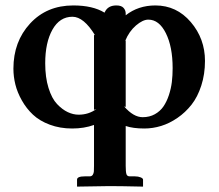

<svg xmlns="http://www.w3.org/2000/svg" viewBox="-20 -465 812 713"><path d="M530.8 -392.1Q510.3 -392.1 484.9 -370.4Q459.5 -348.6 444.8 -313L446.8 -314.9V-67.9L440.9 -69.8Q475.6 -29.8 509.8 -29.8Q535.2 -29.8 554.9 -40.8Q574.7 -51.8 586.9 -69.6Q599.1 -87.4 607.2 -111.8Q615.2 -136.2 618.2 -160.6Q621.1 -185.1 621.1 -211.9Q621.1 -291.5 595.9 -341.8Q570.8 -392.1 530.8 -392.1ZM249 -402.8Q201.7 -402.8 174.8 -355Q147.9 -307.1 147.9 -230Q147.9 -177.7 160.2 -138.4Q172.4 -99.1 191.9 -78.6Q211.4 -58.1 231.7 -48.6Q252 -39.1 272 -39.1Q309.1 -39.1 337.9 -60.1L329.1 -57.1V-335.9L333 -334Q291 -402.8 249 -402.8ZM313 189.9Q320.8 189.9 324.5 184.1Q328.1 178.2 328.6 171.6Q329.1 165 329.1 150.9V-1Q292.5 12.2 248 12.2Q202.6 12.2 164.8 -2Q127 -16.1 102.5 -39.1Q78.1 -62 61.3 -91.8Q44.4 -121.6 37.1 -151.1Q29.8 -180.7 29.8 -210Q29.8 -310.5 91.8 -377.7Q153.8 -444.8 252 -444.8Q324.7 -444.8 368.2 -418L370.1 -421.9Q381.8 -444.8 412.1 -444.8Q430.7 -444.8 438.7 -435.8Q446.8 -426.8 446.8 -415V-408.2Q493.2 -444.8 557.1 -444.8Q635.7 -444.8 688.5 -383.1Q741.2 -321.3 741.2 -238.8Q741.2 -189.5 727.5 -147.2Q713.9 -105 691.2 -76.2Q668.5 -47.4 638.9 -27.1Q609.4 -6.8 578.4 2.7Q547.4 12.2 516.1 12.2Q474.1 12.2 446.8 2.9V150.9Q446.8 173.3 449.5 181.6Q452.1 189.9 461.9 189.9H481Q493.2 189.9 502.2 193.6Q511.2 197.3 511.2 202.1V228Q425.3 226.1 386.2 226.1L266.1 228V202.1Q266.1 189.9 294.9 189.9Z"/></svg>

Font: Linux Libertine G
Style: Bold
Weight: 700
Designer: Philipp H. Poll
Foundry: Philipp H. Poll
Version: Version 5.0.3